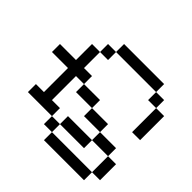

<svg xmlns="http://www.w3.org/2000/svg" viewBox="-206 -1165 1412 1412"><g transform="rotate(-45 500.0 -458.5)"><path d="M0 -83.3V-500H83.3V-83.3ZM750 -83.3V-166.7H833.3V-83.3ZM750 0H500V-83.3H750ZM750 -583.3V-666.7H833.3V-583.3ZM750 -750V-666.7H583.3V-583.3H500V-666.7H250V-583.3H166.7V-833.3H250V-750H500V-916.7H583.3V-750ZM166.7 -250V-500H250V-250ZM166.7 -583.3V-500H83.3V-583.3ZM916.7 -166.7H833.3V-583.3H916.7ZM333.3 -83.3H250V-250H333.3ZM333.3 -416.7H416.7V-250H333.3ZM500 -416.7H416.7V-583.3H500ZM83.3 -83.3H250V0H83.3Z"/></g></svg>

Font: GalmuriMono11 Regular
Style: Regular
Weight: 400
Designer: Lee Minseo (quiple)
Version: Version 2.399;hotconv 1.1.1;makeotfexe 2.6.0 DEVELOPMENT